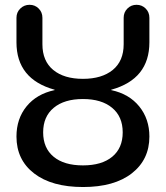

<svg xmlns="http://www.w3.org/2000/svg" viewBox="-20 -750 674 780"><path d="M435.5 -312Q392.6 -347.7 316.9 -347.7Q241.2 -347.7 198.2 -312Q155.3 -276.4 155.3 -212.4Q155.3 -148.4 197.8 -113.3Q240.2 -78.1 316.9 -78.1Q393.6 -78.1 436 -113.3Q478.5 -148.4 478.5 -212.4Q478.5 -276.4 435.5 -312ZM201.2 -383.8Q202.1 -383.8 202.1 -384.8Q202.1 -385.7 201.2 -385.7Q46.9 -428.7 46.9 -578.1V-677.7Q46.9 -700.2 62.5 -715.3Q78.1 -730.5 100.1 -730.5Q122.1 -730.5 137.2 -715.3Q152.3 -700.2 152.3 -677.7V-570.3Q152.3 -502 196.3 -465.8Q240.2 -429.7 316.9 -429.7Q393.6 -429.7 438 -465.8Q482.4 -502 482.4 -570.3V-677.7Q482.4 -700.2 497.6 -715.3Q512.7 -730.5 534.7 -730.5Q556.6 -730.5 571.8 -715.3Q586.9 -700.2 586.9 -677.7V-578.1Q586.9 -428.7 432.6 -385.7Q431.6 -385.7 431.6 -384.8Q431.6 -383.8 432.6 -383.8Q504.9 -368.2 545.9 -317.4Q586.9 -266.6 586.9 -195.3Q586.9 -101.6 515.6 -45.9Q444.3 9.8 317.4 9.8Q190.4 9.8 118.7 -45.4Q46.9 -100.6 46.9 -195.3Q46.9 -267.6 87.9 -317.9Q128.9 -368.2 201.2 -383.8Z"/></svg>

Font: Rounded Mgen+ 2p medium
Style: Regular
Weight: 500
Designer: [Source Han Sans]
Ryoko NISHIZUKA  (kana & ideographs); Paul D. Hunt (Latin, Greek & Cyrillic); Wenlong ZHANG  (bopomofo
Version: Version 1.059.20150602